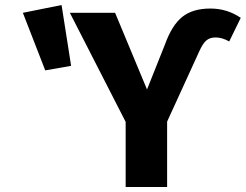

<svg xmlns="http://www.w3.org/2000/svg" viewBox="-20 -744 978 764"><path d="M225 -724 263 -482 160 -464 71 -693ZM480 0V-259L258 -693H438L565 -388L636 -566Q664 -644 705.5 -677Q747 -710 817 -710Q884 -710 938 -673L892 -579Q864 -595 838 -595Q815 -595 801 -583Q787 -571 773 -540L645 -260V0Z"/></svg>

Font: FiraGO
Style: Bold
Weight: 700
Designer: bBox Type
Foundry: bBox Type GmbH
Version: Version 1.001;PS 001.001;hotconv 1.0.88;makeotf.lib2.5.64775